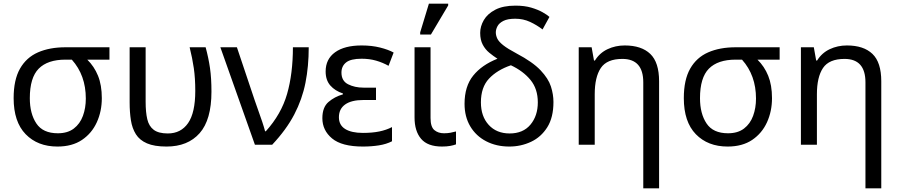

<svg xmlns="http://www.w3.org/2000/svg" viewBox="-20 -796 4948 1056"><path d="M296 10Q187 10 121 -58Q55 -126 55 -256Q55 -357 90 -418.5Q125 -480 189 -508Q253 -536 340 -536H582V-468H460Q498 -431 519 -379.5Q540 -328 540 -256Q540 -184 512.5 -123.5Q485 -63 431 -26.5Q377 10 296 10ZM298 -63Q352 -63 386 -89Q420 -115 436 -158.5Q452 -202 452 -254Q452 -382 375 -468H340Q242 -468 193 -418.5Q144 -369 144 -256Q144 -171 180 -117Q216 -63 298 -63Z M896 10Q829 10 788.5 -7.5Q748 -25 727.5 -57.5Q707 -90 700 -134.5Q693 -179 693 -233V-536H781V-236Q781 -179 790 -140.5Q799 -102 825.5 -82Q852 -62 903 -62Q975 -62 1014.5 -119Q1054 -176 1054 -296Q1054 -366 1046 -421Q1038 -476 1023 -536H1111Q1127 -477 1135 -421.5Q1143 -366 1143 -292Q1143 -137 1078 -63.5Q1013 10 896 10Z M1382 0 1192 -536H1283L1380 -247Q1388 -223 1400 -190Q1412 -157 1422.5 -125.5Q1433 -94 1438 -74H1442Q1527 -168 1559 -279.5Q1591 -391 1591 -536H1678Q1678 -431 1660 -340.5Q1642 -250 1598.5 -166.5Q1555 -83 1477 0Z M1976 10Q1860 10 1806.5 -34.5Q1753 -79 1753 -146Q1753 -206 1786.5 -235Q1820 -264 1866 -277V-282Q1823 -296 1797 -325.5Q1771 -355 1771 -403Q1771 -471 1823 -508.5Q1875 -546 1969 -546Q2025 -546 2070.5 -534.5Q2116 -523 2145 -507L2117 -434Q2085 -452 2048.5 -462.5Q2012 -473 1969 -473Q1909 -473 1883.5 -452.5Q1858 -432 1858 -397Q1858 -351 1894.5 -332.5Q1931 -314 1979 -314H2048V-246H1979Q1913 -246 1878.5 -221.5Q1844 -197 1844 -151Q1844 -108 1878.5 -86.5Q1913 -65 1976 -65Q2028 -65 2066.5 -73Q2105 -81 2136 -97V-19Q2105 -3 2064 3.5Q2023 10 1976 10Z M2411 10Q2332 10 2296 -32.5Q2260 -75 2260 -150V-536H2348V-147Q2348 -98 2369 -80.5Q2390 -63 2422 -63Q2442 -63 2457.5 -66Q2473 -69 2488 -73V-2Q2475 3 2456 6.5Q2437 10 2411 10ZM2291 -606V-618L2339 -776H2445V-766L2350 -606Z M2781 10Q2710 10 2654 -19Q2598 -48 2566.5 -101Q2535 -154 2535 -225Q2535 -321 2582.5 -380Q2630 -439 2716 -473Q2693 -488 2671 -506Q2649 -524 2635 -550.5Q2621 -577 2621 -615Q2621 -651 2641 -685.5Q2661 -720 2704 -742.5Q2747 -765 2815 -765Q2865 -765 2902 -754Q2939 -743 2964.5 -728.5Q2990 -714 3002 -703L2964 -634Q2933 -658 2895.5 -675.5Q2858 -693 2814 -693Q2772 -693 2748.5 -681Q2725 -669 2716 -651.5Q2707 -634 2707 -618Q2707 -601 2715 -584Q2723 -567 2747.5 -547.5Q2772 -528 2821 -502Q2910 -455 2953 -409.5Q2996 -364 3010 -320.5Q3024 -277 3024 -235Q3024 -150 2990 -96Q2956 -42 2900.5 -16Q2845 10 2781 10ZM2783 -62Q2857 -62 2897.5 -110.5Q2938 -159 2938 -233Q2938 -307 2898 -356Q2858 -405 2790 -437Q2714 -411 2669.5 -363.5Q2625 -316 2625 -233Q2625 -156 2668 -109Q2711 -62 2783 -62Z M3518 240V-343Q3518 -472 3403 -472Q3318 -472 3284.5 -422Q3251 -372 3251 -278V0H3163V-536H3234L3247 -463H3252Q3278 -505 3321.5 -525.5Q3365 -546 3416 -546Q3508 -546 3556.5 -499.5Q3605 -453 3605 -349V240Z M3982 10Q3873 10 3807 -58Q3741 -126 3741 -256Q3741 -357 3776 -418.5Q3811 -480 3875 -508Q3939 -536 4026 -536H4268V-468H4146Q4184 -431 4205 -379.5Q4226 -328 4226 -256Q4226 -184 4198.5 -123.5Q4171 -63 4117 -26.5Q4063 10 3982 10ZM3984 -63Q4038 -63 4072 -89Q4106 -115 4122 -158.5Q4138 -202 4138 -254Q4138 -382 4061 -468H4026Q3928 -468 3879 -418.5Q3830 -369 3830 -256Q3830 -171 3866 -117Q3902 -63 3984 -63Z M4740 240V-343Q4740 -472 4625 -472Q4540 -472 4506.5 -422Q4473 -372 4473 -278V0H4385V-536H4456L4469 -463H4474Q4500 -505 4543.5 -525.5Q4587 -546 4638 -546Q4730 -546 4778.5 -499.5Q4827 -453 4827 -349V240Z"/></svg>

Font: Go Noto Current
Style: Regular
Weight: 400
Designer: Monotype Design Team
Foundry: Monotype Imaging Inc.
Version: Version 2.007; ttfautohint (v1.8) -l 8 -r 50 -G 200 -x 14 -D